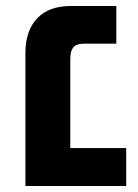

<svg xmlns="http://www.w3.org/2000/svg" viewBox="-20 -622 462 642"><path d="M65 0V-444Q65 -520 104.5 -561Q144 -602 217 -602H369V-476H261Q235 -476 225 -463.5Q215 -451 215 -425V-127H402V0Z"/></svg>

Font: Noto Sans
Style: Bold
Weight: 700
Designer: Monotype Design Team
Foundry: Monotype Imaging Inc.
Version: Version 2.000;GOOG;noto-source:20170915:90ef993387c0; ttfaut